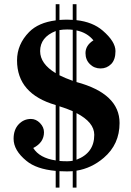

<svg xmlns="http://www.w3.org/2000/svg" viewBox="-20 -813 611 897"><path d="M319.8 -435.5V-673.8Q307.6 -675.3 293.9 -675.3Q274.4 -675.3 257.8 -672.4V-461.4Q284.7 -447.8 319.8 -435.5ZM240.2 -668Q167.5 -639.2 167.5 -574.2Q167.5 -515.1 240.2 -471.2ZM337.4 -66.9Q420.4 -98.1 420.4 -183.1Q420.4 -241.7 337.4 -284.7ZM257.8 -61Q274.9 -59.6 293.9 -59.6Q307.1 -59.6 319.8 -62V-293.5Q292.5 -305.7 257.8 -316.4ZM319.8 -13.2Q307.1 -12.2 293.9 -12.2Q275.4 -12.2 257.8 -13.2V63.5H240.2V-14.6Q149.9 -22.9 103.5 -61.5Q43.5 -110.4 43.5 -164.6Q43.5 -207 67.1 -232.2Q90.8 -257.3 124.5 -257.3Q148.4 -257.3 167 -238Q185.5 -218.8 185.5 -195.3Q185.5 -147 135.3 -121.6Q164.6 -74.7 240.2 -63.5V-322.3Q59.6 -374.5 59.6 -530.8Q59.6 -606 116.2 -663.6Q159.7 -707.5 240.2 -717.8V-793.5H257.8V-719.7Q274.9 -721.2 293.9 -721.2Q307.1 -721.2 319.8 -720.2V-793.5H337.4V-718.8Q413.1 -710.4 460 -669.9Q519.5 -618.7 519.5 -574.2Q519.5 -534.2 499.3 -513.7Q479 -493.2 449.7 -493.2Q420.4 -493.2 399.9 -513.4Q379.4 -533.7 379.4 -564.9Q379.4 -601.1 416.5 -624.5Q387.2 -660.6 337.4 -670.9V-429.7Q538.6 -375.5 538.6 -238.3Q538.6 -138.7 464.8 -75.7Q407.7 -26.9 337.4 -15.6V63.5H319.8Z"/></svg>

Font: Munson
Style: Bold
Weight: 700
Designer: Paul James MIller
Foundry: High-Logic / Made with FontCreator
Version: Version 2.10;May 5, 2019;FontCreator 11.5.0.2430 64-bit